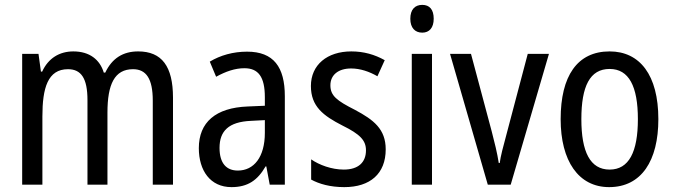

<svg xmlns="http://www.w3.org/2000/svg" viewBox="-20 -758 2768 788"><path d="M547 -547C485 -547 440 -519 412 -460H406C390 -513 348 -547 281 -547C224 -547 178 -519 153 -464H148L138 -537H71V0H154V-280C154 -397 176 -474 259 -474C313 -474 339 -437 339 -347V0H421V-296C421 -412 450 -474 526 -474C580 -474 607 -435 607 -345V0H690V-357C690 -486 644 -547 547 -547Z M994 -546C937 -546 884 -531 841 -505L867 -443C907 -465 945 -478 983 -478C1040 -478 1067 -443 1067 -359V-324L997 -321C865 -316 796 -256 796 -150C796 -58 843 10 930 10C997 10 1037 -18 1070 -75H1073L1087 0H1149V-363C1149 -483 1103 -546 994 -546ZM1010 -262 1067 -265V-213C1067 -113 1022 -58 956 -58C910 -58 881 -87 881 -151C881 -220 918 -258 1010 -262Z M1563 -145C1563 -228 1514 -266 1437 -307C1362 -345 1336 -365 1336 -408C1336 -450 1368 -477 1421 -477C1459 -477 1496 -464 1529 -445L1559 -511C1518 -534 1473 -547 1422 -547C1323 -547 1256 -492 1256 -405C1256 -321 1307 -283 1385 -243C1458 -207 1482 -182 1482 -141C1482 -92 1451 -62 1391 -62C1341 -62 1290 -81 1257 -104V-21C1290 -3 1335 10 1393 10C1499 10 1563 -45 1563 -145Z M1713 -738C1683 -738 1664 -719 1664 -681C1664 -644 1683 -624 1713 -624C1742 -624 1760 -644 1760 -681C1760 -719 1743 -738 1713 -738ZM1753 -537H1670V0H1753Z M1982 0H2076L2233 -537H2146L2058 -204C2046 -160 2034 -115 2031 -89H2027C2021 -129 2009 -177 1998 -219L1913 -537H1827Z M2682 -269C2682 -450 2606 -547 2482 -547C2349 -547 2281 -446 2281 -269C2281 -98 2354 10 2480 10C2613 10 2682 -99 2682 -269ZM2366 -269C2366 -404 2401 -475 2482 -475C2561 -475 2598 -404 2598 -269C2598 -134 2561 -62 2482 -62C2402 -62 2366 -135 2366 -269Z"/></svg>

Font: Noto Sans Lao UI Cond
Style: Regular
Weight: 400
Width: 3
Designer: Monotype Design Team
Foundry: Monotype Imaging Inc.
Version: Version 2.000